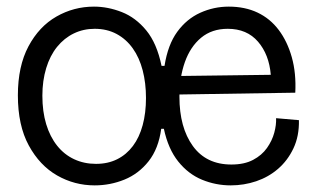

<svg xmlns="http://www.w3.org/2000/svg" viewBox="-20 -547 947 580"><path d="M266 13Q205 13 152.5 -17Q100 -47 67 -107.5Q34 -168 34 -259Q34 -347 66 -407Q98 -467 150.5 -497Q203 -527 264 -527Q306 -527 348 -510.5Q390 -494 422 -455Q454 -416 468 -348H477Q487 -412 515.5 -451Q544 -490 585 -508.5Q626 -527 671 -527Q720 -527 758 -509Q796 -491 822 -456.5Q848 -422 861.5 -374Q875 -326 872 -267L486 -261V-317L798 -321Q793 -382 759.5 -421Q726 -460 668 -460Q620 -460 587.5 -433Q555 -406 538.5 -359.5Q522 -313 522 -255Q522 -162 562.5 -106Q603 -50 679 -50Q718 -50 744.5 -64Q771 -78 786.5 -100Q802 -122 808.5 -146Q815 -170 814 -190L883 -184Q884 -136 866.5 -99Q849 -62 820 -37Q791 -12 754 0.5Q717 13 677 13Q632 13 590.5 -4Q549 -21 518.5 -59Q488 -97 475 -158H467Q459 -98 429 -60Q399 -22 356 -4.5Q313 13 266 13ZM270 -52Q306 -52 334 -66Q362 -80 381.5 -106Q401 -132 411 -169Q421 -206 421 -251Q421 -296 411 -334.5Q401 -373 381 -401Q361 -429 332 -444.5Q303 -460 266 -460Q232 -460 203 -446Q174 -432 152.5 -405.5Q131 -379 119.5 -341Q108 -303 108 -258Q108 -210 119.5 -172Q131 -134 152.5 -107Q174 -80 204 -66Q234 -52 270 -52Z"/></svg>

Font: Bricolage Grotesque 48pt Condensed ExtraBold Light
Style: Regular
Weight: 300
Version: Version 1.000;gftools[0.9.30]